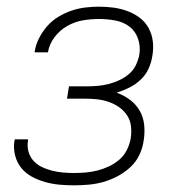

<svg xmlns="http://www.w3.org/2000/svg" viewBox="-20 -548 540 576"><path d="M202 8Q180 8 158 6Q136 4 115 -2Q94 -8 75.5 -18Q57 -28 44 -44Q31 -60 25.5 -81Q20 -102 23 -124Q24 -126 24 -127Q24 -128 24 -130H64Q64 -129 64 -128Q64 -127 64 -126Q61 -109 65.5 -93Q70 -77 80.5 -65.5Q91 -54 105.5 -47Q120 -40 136 -36Q152 -32 168.5 -30.5Q185 -29 202 -29Q219 -29 237 -30.5Q255 -32 272.5 -36.5Q290 -41 307 -49Q324 -57 338 -69Q352 -81 360.5 -98Q369 -115 372 -132Q375 -151 373 -169Q371 -187 361.5 -201.5Q352 -216 338 -226Q324 -236 307 -242Q290 -248 272 -250Q254 -252 235 -252H181L187 -289H242Q258 -289 274 -290.5Q290 -292 306 -296Q322 -300 338 -307.5Q354 -315 367 -326Q380 -337 387.5 -352.5Q395 -368 398 -384Q402 -409 394 -432Q386 -455 368 -468.5Q350 -482 326 -486.5Q302 -491 277 -491Q253 -491 229 -487Q205 -483 182.5 -470.5Q160 -458 144 -437Q128 -416 124 -392Q124 -392 124 -391.5Q124 -391 124 -391H84Q84 -392 84 -392Q84 -392 84 -393Q87 -413 97 -433Q107 -453 121.5 -469.5Q136 -486 155 -497.5Q174 -509 194.5 -516Q215 -523 236 -525.5Q257 -528 277 -528Q300 -528 321.5 -525Q343 -522 363 -514.5Q383 -507 399.5 -494.5Q416 -482 426 -463.5Q436 -445 438.5 -423.5Q441 -402 437 -380Q434 -360 425.5 -341.5Q417 -323 401.5 -308.5Q386 -294 367.5 -285Q349 -276 330 -270Q352 -262 370 -248.5Q388 -235 399 -216Q410 -197 412.5 -173.5Q415 -150 411 -126Q408 -104 398 -83Q388 -62 370.5 -46Q353 -30 332 -19Q311 -8 289.5 -2Q268 4 246 6Q224 8 202 8Z"/></svg>

Font: Iosevka SS04 XLt Obl
Style: Regular
Weight: 200
Italic angle: -9°
Monospace: yes
Designer: Belleve Invis
Foundry: Belleve Invis
Version: Version 19.0.0; ttfautohint (v1.8.4)